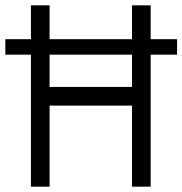

<svg xmlns="http://www.w3.org/2000/svg" viewBox="-41 -700 684 720"><path d="M75 -680H145V-374H454V-680H524V0H454V-304H145V0H75ZM-21 -553H623V-495H-21Z"/></svg>

Font: Teachers[wght]
Style: Regular
Weight: 400
Designer: Alfredo Marco Pradil & Chank Diesel
Version: Version 1.000;Glyphs 3.1.2 (3151)